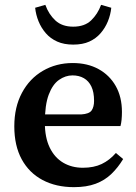

<svg xmlns="http://www.w3.org/2000/svg" viewBox="-20 -758 563 792"><path d="M285 14Q211 14 155.5 -15.5Q100 -45 69.5 -101Q39 -157 39 -237Q39 -316 70.5 -375Q102 -434 157 -466Q212 -498 280 -498Q341 -498 386.5 -473Q432 -448 457.5 -403Q483 -358 483 -296Q483 -279 481.5 -264Q480 -249 477 -238H99V-286H315Q348 -288 358 -302.5Q368 -317 368 -342Q368 -378 357 -401Q346 -424 326 -435.5Q306 -447 279 -447Q250 -447 223.5 -428.5Q197 -410 181 -367.5Q165 -325 165 -252Q165 -191 185 -149.5Q205 -108 240.5 -87Q276 -66 322 -66Q367 -66 399.5 -81.5Q432 -97 458 -127L488 -102Q467 -67 439.5 -40.5Q412 -14 374.5 0Q337 14 285 14ZM125 -726 167 -738Q181 -699 208.5 -673.5Q236 -648 282 -648Q329 -648 356 -674Q383 -700 397 -738L439 -726Q436 -697 425 -670Q414 -643 395 -621Q376 -599 348.5 -586.5Q321 -574 282 -574Q244 -574 216 -586.5Q188 -599 169 -621Q150 -643 139 -670Q128 -697 125 -726Z"/></svg>

Font: Source Serif 4 18pt SemiBold
Style: Regular
Weight: 600
Designer: Frank Grießhammer
Foundry: Adobe Systems Incorporated
Version: Version 4.004;hotconv 1.0.116;makeotfexe 2.5.65601